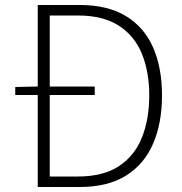

<svg xmlns="http://www.w3.org/2000/svg" viewBox="-20 -748 729 768"><path d="M41 -368V-400L133 -402H359V-368ZM131 0V-728H299Q411 -728 484 -683.5Q557 -639 592.5 -558Q628 -477 628 -366Q628 -256 592.5 -173.5Q557 -91 484 -45.5Q411 0 299 0ZM179 -42H292Q392 -42 455 -83Q518 -124 547.5 -197.5Q577 -271 577 -366Q577 -461 547.5 -533Q518 -605 455 -645.5Q392 -686 292 -686H179Z"/></svg>

Font: Noto Sans KR ExtraLight
Style: Regular
Weight: 250
Designer: Ryoko NISHIZUKA  (kana, bopomofo & ideographs); Paul D. Hunt (Latin, Greek & Cyrillic); Sandoll Communications , Soo-you
Foundry: Adobe
Version: Version 2.004-H2;hotconv 1.0.118;makeotfexe 2.5.65603